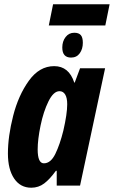

<svg xmlns="http://www.w3.org/2000/svg" viewBox="-20 -867 532 897"><path d="M17 -150Q17 -230 41.5 -326Q66 -422 115 -490Q164 -558 233 -558Q302 -558 327 -481H329L354 -548H471L354 0H245V-69H241Q213 -30 186.5 -10Q160 10 126 10Q75 10 46 -33Q17 -76 17 -150ZM276 -257Q294 -335 294 -380Q294 -410 284.5 -425.5Q275 -441 258 -441Q230 -441 206.5 -393.5Q183 -346 169.5 -280.5Q156 -215 156 -169Q156 -104 185 -104Q217 -104 238.5 -148Q260 -192 276 -257ZM228 -847H492L472 -748H208ZM271 -645Q271 -674 286.5 -694Q302 -714 327 -714Q348 -714 357.5 -703Q367 -692 367 -667Q367 -638 352.5 -618Q338 -598 312 -598Q271 -598 271 -645Z"/></svg>

Font: Noto Sans Display Ex Bold Cond
Style: Italic
Weight: 800
Width: 3
Italic angle: -12°
Designer: Monotype Design team
Foundry: Monotype Imaging Inc.
Version: Version 1.000